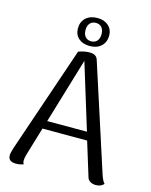

<svg xmlns="http://www.w3.org/2000/svg" viewBox="-133 -991 858 1088"><g transform="rotate(15 296.0 -447.5)"><path d="M583 -8Q566 11 536 11Q517 11 503 2.5Q489 -6 485 -22L424 -220H162L112 -53Q106 -31 106 -20Q106 -4 112 3Q91 11 68 11Q22 11 22 -26Q22 -39 32 -71L244 -693Q277 -706 310 -706Q349 -706 358 -676L559 -55Q570 -22 583 -8ZM410 -268 292 -652 177 -268ZM391 -825Q390 -786 365 -763.5Q340 -741 298 -741Q258 -741 233.5 -762.5Q209 -784 209 -821Q209 -860 234.5 -883Q260 -906 302 -906Q342 -906 366.5 -884Q391 -862 391 -825ZM253 -823Q253 -798 265.5 -783.5Q278 -769 300 -769Q322 -769 334.5 -783.5Q347 -798 347 -823Q347 -848 334.5 -862.5Q322 -877 300 -877Q278 -877 265.5 -862.5Q253 -848 253 -823Z"/></g></svg>

Font: Arima Madurai
Style: Regular
Weight: 400
Designer: Joana Correia and Natanael Gama
Foundry: NDISCOVER
Version: Version 1.020